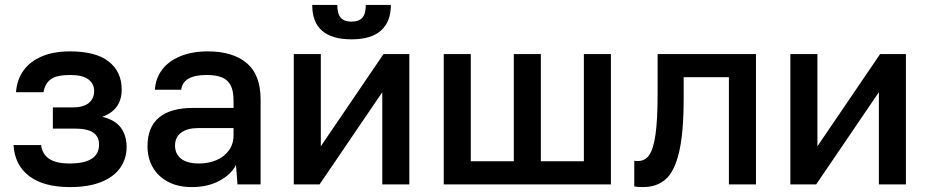

<svg xmlns="http://www.w3.org/2000/svg" viewBox="-20 -750 3775 781"><path d="M35 -160H147Q152 -123 180 -104Q208 -85 263 -85Q383 -85 383 -162Q383 -194 359.5 -210.5Q336 -227 282 -227H195V-313H275Q319 -313 341 -331Q363 -349 363 -380Q363 -409 339.5 -427Q316 -445 265 -445Q210 -445 186.5 -427.5Q163 -410 157 -375H45Q49 -426 75.5 -463Q102 -500 150 -520.5Q198 -541 265 -541Q370 -541 422.5 -499.5Q475 -458 475 -386Q475 -303 396 -275Q449 -262 472 -230Q495 -198 495 -152Q495 -105 469.5 -68Q444 -31 392.5 -10Q341 11 265 11Q158 11 99 -33.5Q40 -78 35 -160Z M580 -155Q580 -233 627 -272Q674 -311 765 -311H930V-340Q930 -380 918.5 -402.5Q907 -425 883 -435Q859 -445 820 -445Q725 -445 717 -385H610Q613 -431 639 -466Q665 -501 713 -521Q761 -541 825 -541Q927 -541 983.5 -493.5Q1040 -446 1040 -346V0H946L940 -79Q920 -40 872.5 -14.5Q825 11 760 11Q704 11 663.5 -10.5Q623 -32 601.5 -69.5Q580 -107 580 -155ZM930 -200V-229H785Q742 -229 717 -210.5Q692 -192 692 -158Q692 -124 716.5 -104.5Q741 -85 790 -85Q828 -85 860 -98.5Q892 -112 911 -138Q930 -164 930 -200Z M1175 -530H1285V-155L1540 -530H1645V0H1535V-375L1280 0H1175ZM1250 -730H1352Q1352 -694 1366 -678Q1380 -662 1410 -662Q1440 -662 1454 -678Q1468 -694 1468 -730H1570Q1570 -662 1530 -626Q1490 -590 1410 -590Q1250 -590 1250 -730Z M1785 -530H1895V-94H2070V-530H2180V-94H2355V-530H2465V0H1785Z M2560 8V-96Q2563 -95 2575 -95Q2604 -95 2621 -119.5Q2638 -144 2646.5 -203.5Q2655 -263 2655 -370V-530H3055V0H2945V-436H2761V-350Q2761 -211 2742.5 -132Q2724 -53 2688 -21Q2652 11 2595 11Q2571 11 2560 8Z M3195 -530H3305V-155L3560 -530H3665V0H3555V-375L3300 0H3195Z"/></svg>

Font: .
Style: 
Weight: 500
Designer: A.Korolkova, Vitaly Kuzmin
Foundry: ParaType Ltd
Version: Version 1.000; Glyphs 3.2, build 3192.0